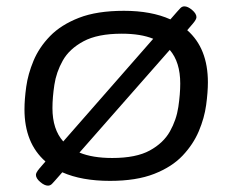

<svg xmlns="http://www.w3.org/2000/svg" viewBox="-20 -563 731 604"><path d="M131 21Q120 21 106.5 9.5Q93 -2 93 -13Q93 -20 104 -33L123 -55Q57 -113 57 -219Q57 -250 62.5 -290Q68 -330 85.5 -372Q103 -414 137.5 -449.5Q172 -485 228.5 -507Q285 -529 370 -529Q456 -529 516 -502L537 -526Q542 -532 547.5 -537.5Q553 -543 560 -543Q571 -543 584.5 -531.5Q598 -520 598 -509Q598 -502 587 -489L569 -468Q634 -411 634 -304Q634 -273 628.5 -232.5Q623 -192 605.5 -150.5Q588 -109 554.5 -73.5Q521 -38 465 -16Q409 6 326 6Q237 6 176 -21L154 4Q149 10 143.5 15.5Q138 21 131 21ZM145 -223Q145 -156 179 -118L462 -441Q423 -457 363 -457Q287 -457 242.5 -433Q198 -409 177.5 -372.5Q157 -336 151 -296Q145 -256 145 -223ZM333 -66Q408 -66 451 -89.5Q494 -113 514.5 -149.5Q535 -186 541 -226.5Q547 -267 547 -300Q547 -368 514 -406L230 -83Q271 -66 333 -66Z"/></svg>

Font: Asap Expanded Expanded Regular
Style: Italic
Weight: 400
Width: 7
Italic angle: -6°
Designer: Pablo Cosgaya
Foundry: Omnibus-Type
Version: Version 3.001; ttfautohint (v1.8.4.7-5d5b)